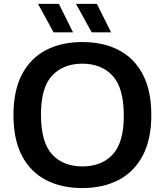

<svg xmlns="http://www.w3.org/2000/svg" viewBox="-20 -968 856 998"><path d="M408 9.5Q299.5 9.5 219 -32.2Q138.5 -74 94.2 -158.2Q50 -242.5 50 -370Q50 -497.5 94.5 -581.8Q139 -666 219.5 -707.8Q300 -749.5 408 -749.5Q517 -749.5 597.5 -707.5Q678 -665.5 722.2 -581.2Q766.5 -497 766.5 -370Q766.5 -243 721.8 -158.8Q677 -74.5 596.5 -32.5Q516 9.5 408 9.5ZM408 -103Q508 -103 565.8 -165Q623.5 -227 623.5 -367Q623.5 -511.5 565.2 -574.2Q507 -637 408 -637Q309.5 -637 251.2 -575.5Q193 -514 193 -373Q193 -228 250.8 -165.5Q308.5 -103 408 -103ZM456.5 -800 375 -948H483.5L557.5 -800ZM258.5 -800 177.5 -948H286L359.5 -800Z"/></svg>

Font: Encode Sans SmExp SmBold
Style: Regular
Weight: 600
Width: 6
Designer: Multiple Designers
Foundry: Impallari Type
Version: Version 3.002; ttfautohint (v1.8.3) -l 8 -r 50 -G 200 -x 14 